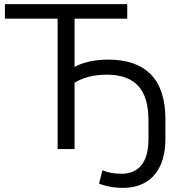

<svg xmlns="http://www.w3.org/2000/svg" viewBox="-20 -725 882 934"><path d="M578.3 188.9Q544.4 188.9 514 183.2Q483.6 177.4 461.7 167.9L478.4 103.7Q497.5 111.7 520.8 116Q544.1 120.3 571.2 120.3Q634.2 120.3 668.2 78Q702.2 35.7 702.2 -48.1V-140Q702.2 -254.3 651.7 -308Q601.2 -361.7 499 -361.7Q468.2 -361.7 440.4 -357.4Q412.7 -353.1 388.5 -344.5Q364.3 -335.9 342.7 -322.7V0H260.3V-634.1H3.9V-705H599V-634.1H342.7V-399.2Q361.3 -410.3 387.4 -418.4Q413.6 -426.5 444 -430.8Q474.4 -435.1 506.1 -435.1Q643.3 -435.1 713.9 -362.7Q784.6 -290.2 784.6 -146V-51Q784.6 26.4 760 80Q735.5 133.6 689 161.3Q642.6 188.9 578.3 188.9Z"/></svg>

Font: Nunito Sans 12pt ExtraLight
Style: Regular
Weight: 200
Designer: Vernon Adams
Foundry: Vernon Adams
Version: Version 3.101;gftools[0.9.27]